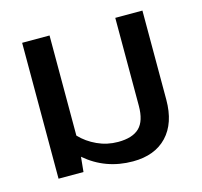

<svg xmlns="http://www.w3.org/2000/svg" viewBox="-85 -633 776 737"><g transform="rotate(-15 302.5 -265.0)"><path d="M356.9 9.8Q248 9.8 168 -59.1L162.1 0H63V-540H171.9V-142.1Q199.7 -112.8 238.5 -95Q277.3 -77.1 320.8 -77.1Q378.4 -77.1 405.8 -103.8Q433.1 -130.4 433.1 -190.9V-540H541V-186Q541 -92.8 492.4 -41.5Q443.8 9.8 356.9 9.8Z"/></g></svg>

Font: Kanit
Style: Regular
Weight: 400
Designer: Katatrad Team
Foundry: CadsonDemak
Version: Version 1.000;PS 001.000;hotconv 1.0.88;makeotf.lib2.5.64775